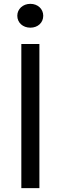

<svg xmlns="http://www.w3.org/2000/svg" viewBox="-20 -979 315 999"><path d="M91 0H185V-750H91ZM138 -835C177 -835 205 -861 205 -897C205 -932 177 -959 138 -959C99 -959 70 -932 70 -897C70 -861 99 -835 138 -835Z"/></svg>

Font: Bounded Light
Style: Regular
Weight: 300
Designer: Vlad Churkin
Version: Version 3.0